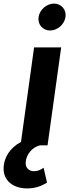

<svg xmlns="http://www.w3.org/2000/svg" viewBox="-108 -810 386 1070"><path d="M171 -640C212 -640 251 -674 257 -715C263 -756 234 -790 193 -790C152 -790 113 -756 107 -715C101 -674 130 -640 171 -640ZM-88 131C-88 194 -38 240 43 240C89 240 122 227 154 208L135 125C116 138 101 144 80 144C58 144 35 129 35 100C35 55 70 9 116 0H157L233 -546H82L9 -19C-51 13 -88 67 -88 131Z"/></svg>

Font: Mluvka ExtraBold
Style: Italic
Weight: 800
Italic angle: -8°
Designer: Modified by Jiří Krblich, Original typeface by Gumpita Rahayu
Foundry: Gumpita Rahayu & Jiří Krblich
Version: Version 2.000;Glyphs 3.1.1 (3134)